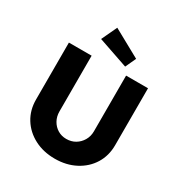

<svg xmlns="http://www.w3.org/2000/svg" viewBox="-213 -1098 1192 1259"><g transform="rotate(30 382.5 -468.5)"><path d="M83 -269V-700H255V-278Q255 -240 272 -209.5Q289 -179 318 -161.5Q347 -144 383 -144Q421 -144 450.5 -161.5Q480 -179 498 -209.5Q516 -240 516 -278V-700H682V-269Q682 -189 643.5 -127Q605 -65 537 -29.5Q469 6 383 6Q296 6 228 -29.5Q160 -65 121.5 -127Q83 -189 83 -269ZM481 -748 254 -826 309 -943 518 -828Z"/></g></svg>

Font: Mach
Style: Bold
Weight: 700
Version: Version 1.002